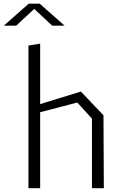

<svg xmlns="http://www.w3.org/2000/svg" viewBox="-40 -996 680 1016"><path d="M446.5 -368.5 369 -453.5 130 -391V-432L388 -511.5L507.5 -386L509.5 0H446.5ZM110.5 -755 172.5 -765V0H110.5ZM112 -976.5H170L302 -860H236.5L127 -962H155L45.5 -860H-20Z"/></svg>

Font: Monaspace Krypton Var
Style: Regular
Weight: 400
Designer: Riley Cran and the Lettermatic Team
Version: Version 1.101 (Monaspace Krypton Var)